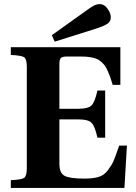

<svg xmlns="http://www.w3.org/2000/svg" viewBox="-20 -924 669 944"><path d="M33.2 0V-38.1Q86.4 -40.5 99.1 -49.8Q111.8 -59.1 111.8 -97.2V-595.2Q111.8 -633.3 99.1 -642.3Q86.4 -651.4 33.2 -653.8V-691.9H571.8V-506.8H534.2Q526.9 -531.2 521.5 -546.1Q516.1 -561 508.5 -577.6Q501 -594.2 493.7 -603.5Q486.3 -612.8 475.6 -622.1Q464.8 -631.3 451.7 -636Q438.5 -640.6 421.1 -643.3Q403.8 -646 381.8 -646H307.1Q286.1 -646 279.1 -638.7Q272 -631.3 272 -609.9V-389.2H367.2Q413.6 -389.2 430.2 -406Q446.8 -422.9 459 -479H497.1V-247.1H459Q446.8 -303.2 430.2 -320.1Q413.6 -336.9 367.2 -336.9H272V-119.1Q272 -73.2 297.4 -59.6Q322.8 -45.9 395 -45.9Q437.5 -45.9 464.6 -54Q491.7 -62 510.7 -87.4Q529.8 -112.8 538.3 -132.6Q546.9 -152.3 564 -202.6Q564.5 -203.6 564.7 -204.3Q564.9 -205.1 565.2 -206.1Q565.4 -207 565.9 -208H604L591.8 0ZM234.9 -751 407.2 -874Q430.2 -891.1 443.8 -897.5Q457.5 -903.8 471.2 -903.8Q493.2 -903.8 509 -880.9Q524.9 -857.9 524.9 -839.8Q524.9 -819.3 509.5 -808.1Q494.1 -796.9 452.1 -783.2L249 -719.2Z"/></svg>

Font: Linguistics Pro
Style: Bold
Weight: 700
Designer: Stefan Peev, Context Ltd
Foundry: Stefan Peev, Context Ltd
Version: Version 001.000